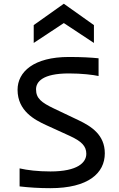

<svg xmlns="http://www.w3.org/2000/svg" viewBox="-20 -984 623 1009"><path d="M244.6 4.9C444.3 4.9 530.8 -74.2 530.8 -178.2C530.8 -275.4 460 -320.3 391.1 -353L262.7 -414.1C197.8 -445.3 169.4 -466.8 169.4 -514.6C169.4 -553.7 203.6 -598.1 341.8 -598.1C409.7 -598.1 469.7 -590.8 498 -584.5V-677.7C458 -681.6 411.6 -684.6 341.8 -684.6C157.2 -684.6 72.3 -606.4 72.3 -512.2C72.3 -400.4 163.1 -354 221.2 -327.1L346.2 -270C408.2 -241.7 433.6 -216.3 433.6 -175.8C433.6 -129.9 388.2 -83 245.1 -83C178.7 -83 123 -89.8 83 -99.1V-4.4C132.8 1.5 187 4.9 244.6 4.9ZM315.4 -964.4 157.2 -852.1V-758.3L315.4 -862.8L473.6 -758.3V-852.1Z"/></svg>

Font: Inder
Style: Regular
Weight: 400
Designer: Irina Smirnova
Foundry: Irina Smirnova
Version: Version 1.001